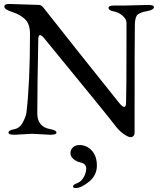

<svg xmlns="http://www.w3.org/2000/svg" viewBox="-20 -678 810 973"><path d="M363 275Q350 275 350 266.5Q350 258 370.5 250.5Q391 243 404 220.5Q417 198 417 175Q417 152 387 145Q368 141 352.5 128Q337 115 337 98Q337 81 349.5 69Q362 57 383 57Q419 57 445 85Q471 113 471 161.5Q471 210 431.5 242.5Q392 275 363 275ZM25 -658 179 -653Q190 -653 203 -635.5Q216 -618 390.5 -398.5Q565 -179 583 -157.5Q601 -136 609.5 -136Q618 -136 619 -157Q621 -221 621 -477V-564Q620 -582 600.5 -599Q581 -616 555.5 -620.5Q530 -625 530 -639Q530 -650 559 -650H616L731 -653Q760 -653 760 -642Q760 -628 725 -621.5Q690 -615 677.5 -604Q665 -593 663.5 -556.5Q662 -520 662 -8Q662 17 641 17Q630 17 606 0.5Q582 -16 557.5 -49.5Q533 -83 204 -484Q191 -500 182.5 -500Q174 -500 174 -479Q169 -231 169 -104Q169 -36 233 -24Q266 -18 266 -6.5Q266 5 237 5L143 0L52 5Q23 5 23 -6.5Q23 -18 51.5 -23Q80 -28 95.5 -57.5Q111 -87 114 -107Q132 -257 132 -507Q132 -556 107.5 -580Q83 -604 42.5 -617Q2 -630 2 -644Q2 -658 25 -658Z"/></svg>

Font: EB Garamond
Style: Regular
Weight: 400
Version: Version 0.012